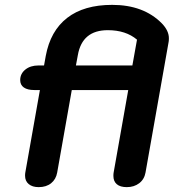

<svg xmlns="http://www.w3.org/2000/svg" viewBox="-20 -759 725 789"><path d="M83 -37Q83 -45 84 -50L144 -389H121Q93 -389 78 -399.5Q63 -410 63 -430Q63 -456 84 -473Q105 -490 138 -490H161L168 -529Q187 -632 256 -685.5Q325 -739 441 -739Q570 -739 645 -663Q674 -633 674 -602Q674 -592 673 -587L578 -50Q573 -22 552 -6Q531 10 501 10Q474 10 460 -2Q446 -14 446 -36Q446 -45 447 -50L507 -389H275L215 -50Q210 -22 190 -6Q170 10 139 10Q113 10 98 -2.5Q83 -15 83 -37ZM524 -490 543 -596Q497 -635 423 -635Q318 -635 300 -533L292 -490Z"/></svg>

Font: Kodchasan
Style: Bold Italic
Weight: 700
Italic angle: -10°
Version: Version 1.000; ttfautohint (v1.6)